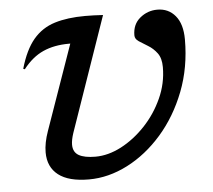

<svg xmlns="http://www.w3.org/2000/svg" viewBox="-44 -569 693 626"><g transform="rotate(-5 303.0 -256.0)"><path d="M574 -417.5Q574 -326 543.8 -248Q513.5 -170 462.8 -112Q412 -54 349.5 -22Q287 10 223 10Q156.5 10 123 -16Q89.5 -42 89.5 -90Q89.5 -121 103 -159L200.5 -436.5H196Q147.5 -436.5 111.2 -420.2Q75 -404 45.5 -366L40.5 -368Q58 -429 86.2 -462.5Q114.5 -496 156.5 -509Q198.5 -522 256.5 -522Q270.5 -522 285 -521.5Q299.5 -521 315 -520L185 -145.5Q177.5 -123 177.5 -107.5Q177.5 -83 196 -72.5Q214.5 -62 250.5 -62Q292 -62 334.8 -84.2Q377.5 -106.5 413.8 -144.8Q450 -183 472.2 -231.8Q494.5 -280.5 494.5 -334Q494.5 -363 482 -379.8Q469.5 -396.5 452.8 -406.5Q436 -416.5 423.5 -424.8Q411 -433 411 -445Q411 -481 435.8 -501.5Q460.5 -522 492.5 -522Q529 -522 551.5 -495Q574 -468 574 -417.5Z"/></g></svg>

Font: Newsreader 6pt
Style: Italic
Weight: 400
Italic angle: -17°
Designer: Hugues Gentile
Foundry: Production Type
Version: Version 1.003; ttfautohint (v1.8.3)